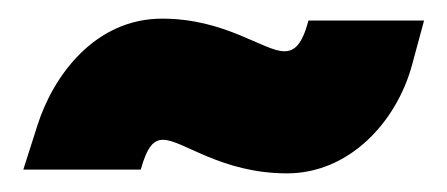

<svg xmlns="http://www.w3.org/2000/svg" viewBox="-20 -462 480 206"><path d="M131 -280C138 -305 145 -312 155 -312C176 -312 217 -276 288 -276C354 -276 405 -330 422 -392L435 -440H311C304 -414 296 -407 285 -407C263 -407 222 -442 154 -442C82 -442 37 -381 20 -327L5 -280Z"/></svg>

Font: MikodacsPCS
Style: Regular
Weight: 900
Designer: gluk (gluksza@wp.pl)
Foundry: gluk (gluksza@wp.pl)
Version: Version 0.27